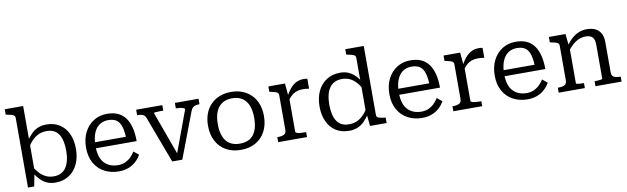

<svg xmlns="http://www.w3.org/2000/svg" viewBox="-46 -1284 5950 1822"><g transform="rotate(-10 2929.5 -373.0)"><path d="M375 11Q332 11 297 -4Q262 -19 233.5 -47.5Q205 -76 180 -117L183 -181Q209 -138 237.5 -108.5Q266 -79 298.5 -64.5Q331 -50 371 -50Q410 -50 439.5 -64.5Q469 -79 488.5 -107.5Q508 -136 518 -177Q528 -218 528 -271Q528 -323 519 -362.5Q510 -402 491.5 -429.5Q473 -457 444.5 -471Q416 -485 377 -485Q335 -485 301 -470.5Q267 -456 238 -427Q209 -398 182 -353L180 -414Q207 -456 236.5 -486Q266 -516 302 -531.5Q338 -547 385 -547Q460 -547 513 -512Q566 -477 594 -415.5Q622 -354 622 -271Q622 -189 592.5 -125.5Q563 -62 508 -25.5Q453 11 375 11ZM110 -659Q110 -674 101.5 -681.5Q93 -689 76 -694Q59 -699 32 -704L22 -706V-758H199V-121L194 -114L170 12H110Z M809 -263Q809 -205 822.5 -164Q836 -123 861 -98Q886 -73 918.5 -61Q951 -49 989 -49Q1031 -49 1062 -64Q1093 -79 1115.5 -102Q1138 -125 1154 -151L1202 -112Q1183 -77 1152 -48.5Q1121 -20 1079.5 -4.5Q1038 11 987 11Q911 11 850 -21Q789 -53 753.5 -115Q718 -177 718 -264Q718 -349 750.5 -412.5Q783 -476 839.5 -511.5Q896 -547 969 -547Q1028 -547 1071 -528Q1114 -509 1143 -471Q1172 -433 1187 -376Q1202 -319 1202 -243H788V-301H1136L1110 -279Q1108 -336 1099.5 -375.5Q1091 -415 1074.5 -439.5Q1058 -464 1032 -475Q1006 -486 969 -486Q934 -486 904.5 -472.5Q875 -459 853.5 -431Q832 -403 820.5 -361Q809 -319 809 -263Z M1708 -462Q1707 -468 1695 -473.5Q1683 -479 1665 -481.5Q1647 -484 1627 -484H1622V-537H1850V-484H1846Q1827 -484 1811.5 -480Q1796 -476 1784.5 -465.5Q1773 -455 1765 -434L1598 6H1501L1334 -440Q1328 -458 1317 -467.5Q1306 -477 1290.5 -480.5Q1275 -484 1253 -484H1249V-537H1501V-484H1496Q1474 -484 1454.5 -483.5Q1435 -483 1422.5 -481.5Q1410 -480 1410 -476L1569 -38L1555 -48Z M2433 -268Q2433 -183 2399.5 -120Q2366 -57 2305.5 -23Q2245 11 2164 11Q2082 11 2021.5 -23Q1961 -57 1927.5 -120Q1894 -183 1894 -268Q1894 -332 1913 -383.5Q1932 -435 1968 -471.5Q2004 -508 2053.5 -527.5Q2103 -547 2164 -547Q2225 -547 2274 -527.5Q2323 -508 2359 -471.5Q2395 -435 2414 -383.5Q2433 -332 2433 -268ZM1988 -268Q1988 -196 2008 -147Q2028 -98 2067 -73.5Q2106 -49 2164 -49Q2222 -49 2261 -73.5Q2300 -98 2319.5 -147Q2339 -196 2339 -268Q2339 -338 2319.5 -386.5Q2300 -435 2261 -460.5Q2222 -486 2164 -486Q2106 -486 2067 -460.5Q2028 -435 2008 -386.5Q1988 -338 1988 -268Z M2900 -544V-448Q2893 -450 2883 -451Q2873 -452 2862.5 -453Q2852 -454 2842 -454Q2814 -454 2792 -448.5Q2770 -443 2751.5 -431.5Q2733 -420 2716.5 -402Q2700 -384 2681 -358V-404Q2706 -451 2732.5 -483Q2759 -515 2791 -531.5Q2823 -548 2863 -548Q2875 -548 2885.5 -547Q2896 -546 2900 -544ZM2523 0V-48H2526Q2565 -48 2587.5 -59Q2610 -70 2610 -104V-438Q2610 -453 2601.5 -460.5Q2593 -468 2576 -473Q2559 -478 2533 -483L2523 -485V-537H2683L2695 -403L2699 -407V-70Q2699 -61 2713 -56Q2727 -51 2746 -49.5Q2765 -48 2779 -48H2801V0Z M3481 -93Q3481 -71 3503.5 -64Q3526 -57 3563 -53L3568 -52V0H3408L3396 -117L3392 -118V-659Q3392 -674 3383.5 -681.5Q3375 -689 3357.5 -694Q3340 -699 3313 -704L3303 -706V-758H3481ZM3216 -547Q3260 -547 3294.5 -532Q3329 -517 3357.5 -489Q3386 -461 3410 -419L3407 -353Q3382 -398 3354 -427.5Q3326 -457 3293.5 -471Q3261 -485 3221 -485Q3182 -485 3152 -470.5Q3122 -456 3102 -428Q3082 -400 3072 -358.5Q3062 -317 3062 -264Q3062 -213 3071.5 -173Q3081 -133 3099.5 -105.5Q3118 -78 3147 -64Q3176 -50 3215 -50Q3257 -50 3291 -64.5Q3325 -79 3354 -108.5Q3383 -138 3409 -182L3410 -121Q3384 -79 3355 -49.5Q3326 -20 3289.5 -4.5Q3253 11 3207 11Q3131 11 3078 -23.5Q3025 -58 2996.5 -120Q2968 -182 2968 -264Q2968 -347 2997.5 -410.5Q3027 -474 3083 -510.5Q3139 -547 3216 -547Z M3732 -263Q3732 -205 3745.5 -164Q3759 -123 3784 -98Q3809 -73 3841.5 -61Q3874 -49 3912 -49Q3954 -49 3985 -64Q4016 -79 4038.5 -102Q4061 -125 4077 -151L4125 -112Q4106 -77 4075 -48.5Q4044 -20 4002.5 -4.5Q3961 11 3910 11Q3834 11 3773 -21Q3712 -53 3676.5 -115Q3641 -177 3641 -264Q3641 -349 3673.5 -412.5Q3706 -476 3762.5 -511.5Q3819 -547 3892 -547Q3951 -547 3994 -528Q4037 -509 4066 -471Q4095 -433 4110 -376Q4125 -319 4125 -243H3711V-301H4059L4033 -279Q4031 -336 4022.5 -375.5Q4014 -415 3997.5 -439.5Q3981 -464 3955 -475Q3929 -486 3892 -486Q3857 -486 3827.5 -472.5Q3798 -459 3776.5 -431Q3755 -403 3743.5 -361Q3732 -319 3732 -263Z M4588 -544V-448Q4581 -450 4571 -451Q4561 -452 4550.5 -453Q4540 -454 4530 -454Q4502 -454 4480 -448.5Q4458 -443 4439.5 -431.5Q4421 -420 4404.5 -402Q4388 -384 4369 -358V-404Q4394 -451 4420.5 -483Q4447 -515 4479 -531.5Q4511 -548 4551 -548Q4563 -548 4573.5 -547Q4584 -546 4588 -544ZM4211 0V-48H4214Q4253 -48 4275.5 -59Q4298 -70 4298 -104V-438Q4298 -453 4289.5 -460.5Q4281 -468 4264 -473Q4247 -478 4221 -483L4211 -485V-537H4371L4383 -403L4387 -407V-70Q4387 -61 4401 -56Q4415 -51 4434 -49.5Q4453 -48 4467 -48H4489V0Z M4747 -263Q4747 -205 4760.5 -164Q4774 -123 4799 -98Q4824 -73 4856.5 -61Q4889 -49 4927 -49Q4969 -49 5000 -64Q5031 -79 5053.5 -102Q5076 -125 5092 -151L5140 -112Q5121 -77 5090 -48.5Q5059 -20 5017.5 -4.5Q4976 11 4925 11Q4849 11 4788 -21Q4727 -53 4691.5 -115Q4656 -177 4656 -264Q4656 -349 4688.5 -412.5Q4721 -476 4777.5 -511.5Q4834 -547 4907 -547Q4966 -547 5009 -528Q5052 -509 5081 -471Q5110 -433 5125 -376Q5140 -319 5140 -243H4726V-301H5074L5048 -279Q5046 -336 5037.5 -375.5Q5029 -415 5012.5 -439.5Q4996 -464 4970 -475Q4944 -486 4907 -486Q4872 -486 4842.5 -472.5Q4813 -459 4791.5 -431Q4770 -403 4758.5 -361Q4747 -319 4747 -263Z M5226 0V-48H5229Q5255 -48 5274 -52.5Q5293 -57 5303 -69.5Q5313 -82 5313 -104V-438Q5313 -453 5304.5 -460.5Q5296 -468 5279 -473Q5262 -478 5236 -483L5226 -485V-537H5386L5398 -423L5402 -418V-58Q5402 -55 5414 -52.5Q5426 -50 5443 -49Q5460 -48 5474 -48H5478V0ZM5832 0H5580V-48H5583Q5597 -48 5614 -49Q5631 -50 5643.5 -52.5Q5656 -55 5656 -58V-385Q5656 -418 5647.5 -439Q5639 -460 5620 -470.5Q5601 -481 5569 -481Q5536 -481 5504.5 -468Q5473 -455 5443.5 -429Q5414 -403 5384 -362V-416Q5413 -459 5445 -488Q5477 -517 5513.5 -532Q5550 -547 5592 -547Q5641 -547 5674.5 -530.5Q5708 -514 5726.5 -480.5Q5745 -447 5745 -396V-104Q5745 -82 5755 -69.5Q5765 -57 5784 -52.5Q5803 -48 5829 -48H5832Z"/></g></svg>

Font: Roboto Serif
Style: Regular
Weight: 400
Designer: Greg Gazdowicz
Foundry: Commercial Type
Version: Version 1.008